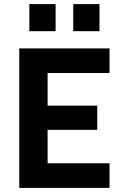

<svg xmlns="http://www.w3.org/2000/svg" viewBox="-20 -916 594 936"><path d="M74 0V-680H514V-560H212V-401H454V-283H212V-120H514V0ZM123 -764V-896H251V-764ZM337 -764V-896H465V-764Z"/></svg>

Font: Titillium Web[RUS by Daymarius]
Style: Bold
Weight: 700
Designer: Cyrillization by Daymarius
Foundry: Cyrillization by Daymarius
Version: Version 1.002 September 11, 2018